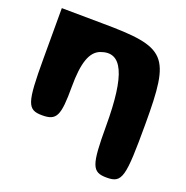

<svg xmlns="http://www.w3.org/2000/svg" viewBox="-120 -652 850 879"><g transform="rotate(20 305.0 -212.5)"><path d="M34 -296C34 -79 44 -50 117 -50C187 -50 200 -77 200 -219C200 -336 221 -395 267 -413C365 -450 409 -354 409 -104C409 88 420 117 492 117C567 117 575 87 575 -175C575 -508 548 -538 230 -540L34 -542Z"/></g></svg>

Font: Hussar Skorodowane
Style: Bold
Weight: 700
Foundry: Cannot Into Space Fonts
Version: Version 0.892